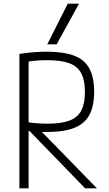

<svg xmlns="http://www.w3.org/2000/svg" viewBox="-20 -1020 590 1040"><path d="M85 -728Q132 -735 166.5 -737.5Q201 -740 232 -740Q325 -740 381.5 -718.5Q438 -697 464 -649Q490 -601 490 -523Q490 -445 464 -397Q438 -349 381.5 -327Q325 -305 232 -305Q203 -305 173 -307Q143 -309 106 -314L122 -359Q157 -354 183.5 -352Q210 -350 236 -350Q311 -350 355.5 -366.5Q400 -383 420 -421Q440 -459 440 -522Q440 -585 420 -623Q400 -661 355.5 -677.5Q311 -694 235 -694Q208 -694 180 -692Q152 -690 117 -684L135 -708V0H85ZM441 0 118 -333 181 -332 505 0ZM287 -780H236L347 -1000H408Z"/></svg>

Font: M PLUS Code Latin SemiExpanded Light
Style: Regular
Weight: 300
Width: 6
Designer: Coji Morishita
Foundry: UNDERFOREST DESIGN
Version: Version 1.002; ttfautohint (v1.8.3)